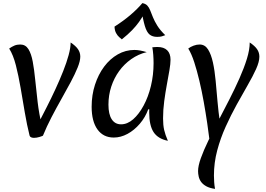

<svg xmlns="http://www.w3.org/2000/svg" viewBox="-20 -872 1707 1234"><path d="M256 0Q251 3 233 8.5Q215 14 198 14Q188 14 180 10.5Q172 7 170 -1Q153 -69 139.5 -148.5Q126 -228 112.5 -307Q99 -386 82 -452.5Q65 -519 39 -560Q56 -572 72.5 -579Q89 -586 110 -586Q144 -586 162.5 -556.5Q181 -527 190.5 -475.5Q200 -424 206.5 -357.5Q213 -291 222 -215.5Q231 -140 249 -64L226 -78Q252 -128 281 -185Q310 -242 337 -300.5Q364 -359 386 -414.5Q408 -470 421 -517.5Q434 -565 434 -599Q467 -577 481.5 -555.5Q496 -534 496 -508Q496 -480 479 -438Q462 -396 434.5 -344.5Q407 -293 374.5 -235.5Q342 -178 311 -118.5Q280 -59 256 0Z M933 -170Q914 -118 878.5 -76.5Q843 -35 799.5 -11.5Q756 12 711 12Q644 12 606.5 -40Q569 -92 569 -186Q569 -261 590.5 -327.5Q612 -394 649.5 -444Q687 -494 737 -522.5Q787 -551 844 -551Q861 -551 880 -547.5Q899 -544 923 -537Q869 -524 823.5 -492Q778 -460 745.5 -415Q713 -370 695 -315Q677 -260 677 -199Q677 -138 698 -105.5Q719 -73 758 -73Q799 -73 836 -105.5Q873 -138 903 -193.5Q933 -249 950 -319.5Q967 -390 967 -466Q967 -492 965 -519.5Q963 -547 959 -568Q969 -569 977 -569.5Q985 -570 992 -570Q1033 -570 1054.5 -549Q1076 -528 1076 -488Q1076 -462 1069 -421Q1062 -380 1052.5 -329Q1043 -278 1035.5 -222Q1028 -166 1028 -111Q1028 -68 1035 -37Q1042 -6 1059 33Q995 20 967 -23Q939 -66 939 -149Q939 -157 939 -160.5Q939 -164 940 -168ZM763 -619Q757 -624 746 -633.5Q735 -643 726 -659.5Q717 -676 716 -701Q774 -738 819 -776.5Q864 -815 895 -852Q916 -848 927 -836Q938 -824 945.5 -805Q953 -786 963 -761Q973 -736 991 -707Q1009 -678 1042 -646Q1032 -642 1020.5 -638.5Q1009 -635 990 -635Q960 -635 941.5 -650Q923 -665 911 -705Q899 -745 887 -819L908 -786Q892 -757 873.5 -731Q855 -705 829 -678Q803 -651 763 -619Z M1253 228Q1253 194 1271 144Q1289 94 1318.5 33Q1348 -28 1383.5 -96Q1419 -164 1454.5 -233.5Q1490 -303 1519.5 -369.5Q1549 -436 1567 -494.5Q1585 -553 1585 -599Q1618 -577 1632.5 -555.5Q1647 -534 1647 -508Q1647 -475 1626 -428.5Q1605 -382 1571.5 -324Q1538 -266 1501 -199Q1464 -132 1430.5 -58Q1397 16 1376 95Q1355 174 1355 256Q1355 276 1356.5 298Q1358 320 1362 342Q1327 337 1305.5 325Q1284 313 1272.5 297Q1261 281 1257 262.5Q1253 244 1253 228ZM1329 47Q1322 -11 1312 -79Q1302 -147 1289.5 -217Q1277 -287 1261.5 -352.5Q1246 -418 1228.5 -472Q1211 -526 1190 -560Q1204 -571 1224 -578.5Q1244 -586 1263 -586Q1297 -586 1317 -554.5Q1337 -523 1348.5 -470.5Q1360 -418 1366 -353Q1372 -288 1378 -219.5Q1384 -151 1393 -90Z"/></svg>

Font: Merienda
Style: Regular
Weight: 400
Designer: Eduardo Rodriguez Tunni
Foundry: Eduardo Rodriguez Tunni
Version: Version 2.001